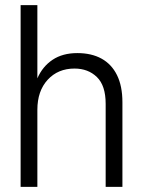

<svg xmlns="http://www.w3.org/2000/svg" viewBox="-20 -725 550 745"><path d="M60 0V-705H125V-421Q145 -467 184 -493Q223 -519 280 -519Q335 -519 374 -497.5Q413 -476 434 -433.5Q455 -391 455 -328V0H390V-322Q390 -393 356 -426Q322 -459 269 -459Q205 -459 165 -415.5Q125 -372 125 -299V0Z"/></svg>

Font: TikTok Sans Light
Style: Regular
Weight: 300
Version: Version 4.000